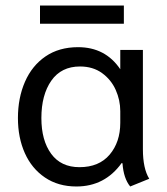

<svg xmlns="http://www.w3.org/2000/svg" viewBox="-20 -666 606 696"><path d="M45 0ZM45 -238Q45 -311 70.5 -369.5Q96 -428 145 -461.5Q194 -495 263 -495Q362 -495 416 -415V-485H498V-125Q498 -55 521 -18L452 10Q428 -19 424 -74L421 -75Q360 10 257 10Q191 10 143 -22.5Q95 -55 70 -111Q45 -167 45 -238ZM416 -221V-263Q416 -303 399.5 -340Q383 -377 350 -401Q317 -425 270 -425Q202 -425 166 -373.5Q130 -322 130 -238Q130 -157 165.5 -108.5Q201 -60 268 -60Q339 -60 377.5 -105.5Q416 -151 416 -221ZM125 -646H429V-580H125Z"/></svg>

Font: Niramit
Style: Regular
Weight: 400
Version: Version 1.000; ttfautohint (v1.6)